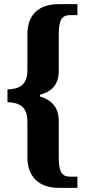

<svg xmlns="http://www.w3.org/2000/svg" viewBox="-20 -780 409 925"><path d="M263 125H353V71H317C271 71 263 37 263 -25V-197C263 -257 235 -296 173 -315V-324C238 -341 263 -380 263 -440V-610C263 -673 271 -707 317 -707H353V-760H263C164 -760 112 -707 112 -614V-442C112 -368 70 -351 16 -349V-288C70 -285 112 -270 112 -194V-23C112 68 164 125 263 125Z"/></svg>

Font: Noto Serif Georgian ExtraCondensed ExtraBold
Style: Regular
Weight: 800
Width: 2
Designer: Monotype Design Team, Akaki Razmadze
Foundry: Google LLC
Version: Version 2.003